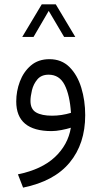

<svg xmlns="http://www.w3.org/2000/svg" viewBox="-20 -607 470 889"><path d="M173.3 -586.9H238.3L328.6 -436H276.9L205.6 -556.6L135.3 -436H83ZM308.1 -15.6Q290 -9.8 264.4 -4.9Q238.8 0 218.8 0Q55.2 0 55.2 -137.2Q55.2 -184.6 72 -229.5Q88.9 -274.4 123 -303.7Q157.2 -333 209 -333Q265.1 -333 301.8 -296.4Q338.4 -259.8 356.4 -200.7Q374.5 -141.6 374.5 -73.7Q374.5 58.6 302.7 145.5Q231 232.4 86.9 261.7L63 200.2Q172.9 177.7 233.9 120.6Q294.9 63.5 308.1 -15.6ZM308.6 -84.5Q303.2 -167 279.1 -214.1Q254.9 -261.2 205.1 -261.2Q171.4 -261.2 153.1 -239.5Q134.8 -217.8 127.9 -189Q121.1 -160.2 121.1 -139.6Q121.1 -101.6 147.2 -86.4Q173.3 -71.3 221.2 -71.3Q264.6 -71.3 308.6 -84.5Z"/></svg>

Font: Vazir Light FD-WOL
Style: Light-FD-WOL
Weight: 300
Designer: Saber Rastikerdar
Foundry: Saber Rastikerdar
Version: Version 30.1.0